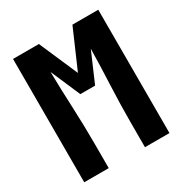

<svg xmlns="http://www.w3.org/2000/svg" viewBox="-171 -863 942 991"><g transform="rotate(-30 300.0 -367.5)"><path d="M46 0V-735H200L300 -505L400 -735H554V0H408V-147Q408 -255 413 -363Q418 -471 420 -580L344 -404H256L180 -580Q182 -471 187 -363Q192 -255 192 -147V0Z"/></g></svg>

Font: Iosevka SS04 Heavy Extended
Style: Regular
Weight: 900
Width: 7
Monospace: yes
Designer: Belleve Invis
Foundry: Belleve Invis
Version: Version 19.0.0; ttfautohint (v1.8.4)